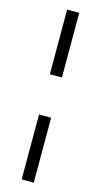

<svg xmlns="http://www.w3.org/2000/svg" viewBox="-132 -768 497 944"><g transform="rotate(15 116.0 -296.0)"><path d="M85.4 -193.8H147V136.7H85.4ZM147 -727.5V-398.4H85.4V-727.5Z"/></g></svg>

Font: Inter 18pt Light
Style: Regular
Weight: 300
Designer: Rasmus Andersson
Foundry: rsms
Version: Version 4.001;git-66647c0bb